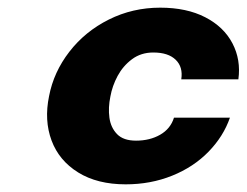

<svg xmlns="http://www.w3.org/2000/svg" viewBox="-20 -471 644 501"><path d="M108 -220Q120 -283 161 -336Q202 -389 264 -420Q326 -451 398 -451Q467 -451 515.5 -426Q564 -401 586.5 -358Q609 -315 602 -264H453Q458 -296 438.5 -315Q419 -334 380 -334Q348 -334 324.5 -316.5Q301 -299 287 -273Q273 -247 268 -219Q262 -190 265.5 -164Q269 -138 285.5 -121Q302 -104 335 -104Q371 -104 398 -119.5Q425 -135 434 -164H580Q563 -115 524 -75Q485 -35 429 -12.5Q373 10 308 10Q234 10 184 -21Q134 -52 114.5 -104.5Q95 -157 108 -220Z"/></svg>

Font: Teachers[wght] Italic
Style: Regular
Weight: 400
Designer: Alfredo Marco Pradil & Chank Diesel
Version: Version 1.000;Glyphs 3.1.2 (3151)